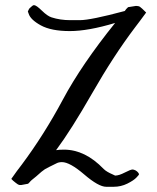

<svg xmlns="http://www.w3.org/2000/svg" viewBox="-20 -717 603 737"><path d="M387.7 0Q358.4 0 303.2 -47.4Q248 -94.7 217.8 -94.7Q205.1 -94.7 196.3 -89.8Q162.1 -73.2 152.3 -67.4Q142.6 -61.5 119.1 -40Q96.7 -22.5 94.7 -18.6L87.9 -11.7Q62.5 -6.8 61.5 -6.8H55.7Q48.8 -7.8 40.5 -15.1Q32.2 -22.5 30.3 -23.4L23.4 -30.3Q31.2 -42 44.9 -60.5Q58.6 -79.1 63.5 -85Q149.4 -200.2 221.2 -334.5Q293 -468.8 421.9 -628.9Q318.4 -597.7 248 -597.7Q176.8 -597.7 136.7 -619.6Q96.7 -641.6 89.8 -665Q88.9 -667 86.9 -672.9Q87.9 -674.8 89.8 -679.2Q91.8 -683.6 93.8 -685.5Q105.5 -697.3 110.4 -697.3Q119.1 -697.3 140.6 -676.3Q162.1 -655.3 177.7 -650.4Q210.9 -639.6 250 -639.6H286.1Q328.1 -639.6 459 -674.8Q462.9 -681.6 471.7 -689.5Q501 -694.3 502 -694.3Q511.7 -694.3 517.1 -690.9Q522.5 -687.5 541 -668.9Q532.2 -656.2 517.6 -637.2Q502.9 -618.2 498 -611.3Q416 -502.9 334.5 -360.4Q252.9 -217.8 195.3 -140.6Q206.1 -142.6 225.6 -142.6Q306.6 -142.6 377.9 -68.4Q383.8 -62.5 393.1 -57.1Q402.3 -51.8 411.6 -47.9Q420.9 -43.9 421.9 -43Q436.5 -43 459 -54.7Q481.4 -66.4 489.3 -66.4Q490.2 -66.4 491.7 -65.9Q493.2 -65.4 494.1 -65.4Q501 -63.5 505.9 -59.1Q510.7 -54.7 512.2 -51.8Q513.7 -48.8 513.7 -47.9Q513.7 -45.9 503.4 -35.2Q493.2 -24.4 468.8 -12.2Q444.3 0 416 0Z"/></svg>

Font: Shelly2023
Style: Regular
Weight: 400
Version: Version 0.2